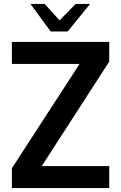

<svg xmlns="http://www.w3.org/2000/svg" viewBox="-20 -950 609 970"><path d="M40 -100 382 -627H40V-738H532V-639L191 -111H532V0H40ZM134 -930H206L281 -847L362 -930H435L322 -791H236Z"/></svg>

Font: Exo SemiBold
Style: Regular
Weight: 600
Designer: Natanael Gama
Foundry: Natanael Gama
Version: Version 1.500